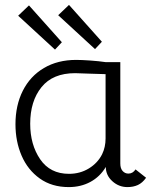

<svg xmlns="http://www.w3.org/2000/svg" viewBox="-20 -752 628 782"><path d="M43 -246Q43 -323 73 -382.5Q103 -442 159 -475Q215 -508 290 -508Q313 -508 348 -505.5Q383 -503 410 -499H470V-86Q470 -66 479.5 -55.5Q489 -45 503 -45Q521 -45 532 -62L575 -28Q560 -7 541.5 1.5Q523 10 499 10Q464 10 437.5 -14Q411 -38 411 -72Q387 -32 348 -11Q309 10 260 10Q191 10 142 -25Q93 -60 68 -118Q43 -176 43 -246ZM396 -124Q410 -153 410 -188V-450L344 -452L286 -454Q195 -454 149 -397Q103 -340 103 -248Q103 -163 143.5 -103.5Q184 -44 261 -44Q306 -44 342 -66Q378 -88 396 -124ZM54 -688 98 -730 232 -580 204 -550ZM217 -690 261 -732 395 -582 367 -552Z"/></svg>

Font: Bellota
Style: Regular
Weight: 400
Designer: Kemie Guaida
Foundry: Kemie Guaida
Version: Version 4.001